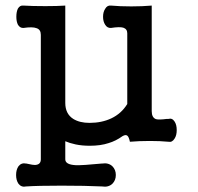

<svg xmlns="http://www.w3.org/2000/svg" viewBox="-20 -543 728 705"><path d="M66.4 -522.5Q53.7 -524.4 45.9 -511.7Q40 -500 40 -481.4Q40 -463.9 45.9 -452.1Q53.7 -439.5 66.4 -440.4Q99.6 -445.3 114.3 -439.5Q129.9 -434.6 129.9 -415V42Q129.9 60.5 111.3 62.5Q101.6 63.5 77.1 57.6H76.2Q58.6 53.7 47.9 67.4Q39.1 80.1 39.1 99.6Q39.1 119.1 47.9 131.8Q58.6 145.5 76.2 141.6Q119.1 138.7 206.1 138.7Q293 138.7 354.5 141.6Q377.9 145.5 392.6 131.8Q405.3 119.1 405.3 99.6Q405.3 80.1 392.6 67.4Q377.9 53.7 354.5 57.6H352.5Q282.2 64.5 257.8 63.5Q219.7 61.5 219.7 42V-24.4Q235.4 -17.6 257.8 -12.7Q281.2 -7.8 309.6 -7.8Q349.6 -7.8 378.9 -17.6Q405.3 -25.4 429.7 -43Q441.4 -49.8 447.3 -44.9Q453.1 -41 457 -22.5Q491.2 -25.4 530.3 -25.4Q568.4 -25.4 598.6 -22.5Q612.3 -19.5 621.1 -34.2Q628.9 -45.9 628.9 -65.4Q628.9 -85 621.1 -96.7Q612.3 -110.4 598.6 -106.4H592.8Q563.5 -102.5 552.7 -105.5Q537.1 -111.3 537.1 -134.8V-522.5Q502.9 -519.5 461.9 -519.5Q419.9 -519.5 387.7 -522.5Q374 -524.4 366.2 -510.7Q358.4 -499 358.4 -481.4Q358.4 -463.9 366.2 -452.1Q374 -439.5 387.7 -440.4Q418.9 -445.3 432.6 -441.4Q447.3 -436.5 447.3 -420.9V-161.1Q425.8 -126 388.7 -108.4Q353.5 -91.8 308.6 -91.8Q272.5 -91.8 249 -106.4Q219.7 -125 219.7 -165V-522.5Q191.4 -520.5 146.5 -520.5Q96.7 -520.5 66.4 -522.5Z"/></svg>

Font: Gungsuh
Style: Regular
Weight: 400
Version: Version 2.21